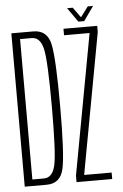

<svg xmlns="http://www.w3.org/2000/svg" viewBox="-54 -803 541 842"><g transform="rotate(-5 216.5 -382.0)"><path d="M20.5 0H117Q178.5 0 192.2 -64.5Q206 -129 206 -337.5Q206 -545.5 192.5 -610.2Q179 -675 117 -675H20.5ZM56.5 -28.5V-646.5H107.5Q145.5 -646.5 157.5 -593.2Q169.5 -540 169.5 -337.5Q169.5 -135 157.5 -81.8Q145.5 -28.5 107.5 -28.5ZM248.5 0H405.5V-28.5H284.5L398.5 -647.5V-675H250V-646.5H362.5L248.5 -28.5ZM318 -700.5H343.5L388 -763.5H364.5L331 -718.5L298.5 -763.5H273.5Z"/></g></svg>

Font: Anybody ExtraCondensed ExtraLight
Style: Regular
Weight: 250
Width: 2
Version: Version 1.113;gftools[0.9.25]